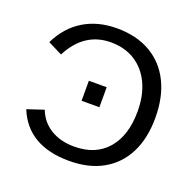

<svg xmlns="http://www.w3.org/2000/svg" viewBox="-125 -826 972 964"><g transform="rotate(20 361.0 -344.0)"><path d="M340.3 -66.4Q454.1 -66.4 517.1 -139.2Q580.1 -211.9 580.1 -341.3Q580.1 -426.3 550.3 -489.3Q520.5 -552.2 466.1 -586.9Q411.6 -621.6 336.4 -621.6Q194.8 -621.6 120.6 -478.5L44.4 -516.6Q87.4 -605.5 163.3 -651.9Q239.3 -698.2 340.8 -698.2Q445.8 -698.2 520.5 -655Q595.2 -611.8 635 -531.7Q674.8 -451.7 674.8 -341.3Q674.8 -231 635 -152.6Q595.2 -74.2 520.5 -32.2Q445.8 9.8 341.3 9.8Q120.1 9.8 50.8 -160.6L139.2 -189.9Q161.1 -131.3 213.9 -98.9Q266.6 -66.4 340.3 -66.4ZM392.6 -402.3V-295.4H297.4V-402.3Z"/></g></svg>

Font: Arimo
Style: Regular
Weight: 400
Designer: Steve Matteson
Foundry: Monotype Imaging Inc.
Version: Version 1.33